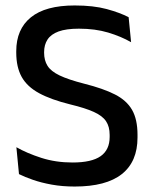

<svg xmlns="http://www.w3.org/2000/svg" viewBox="-20 -671 564 703"><path d="M253.5 12Q208 12 169.5 5Q131 -2 100.8 -12.5Q70.5 -23 49.5 -33.5L40 -132Q78.5 -110 131.2 -93Q184 -76 245.5 -76Q315.5 -76 348.5 -99.2Q381.5 -122.5 381.5 -169.5V-177Q381.5 -207.5 368.2 -227.2Q355 -247 323.5 -261.2Q292 -275.5 238 -288.5Q167 -306 123.2 -329.8Q79.5 -353.5 59.5 -389.2Q39.5 -425 39.5 -478.5V-483.5Q39.5 -564 93 -607.5Q146.5 -651 253.5 -651Q322 -651 370.8 -637.8Q419.5 -624.5 451 -608L460 -516.5Q423.5 -537.5 376 -551.8Q328.5 -566 269 -566Q222.5 -566 194.5 -555.8Q166.5 -545.5 154 -526.2Q141.5 -507 141.5 -480V-478Q141.5 -450 154 -430Q166.5 -410 198.2 -394.8Q230 -379.5 288.5 -364.5Q358 -347 400.8 -325.2Q443.5 -303.5 463.5 -268.8Q483.5 -234 483.5 -177.5V-167.5Q483.5 -79 426 -33.5Q368.5 12 253.5 12Z"/></svg>

Font: Anek Bangla Medium Medium
Style: Regular
Weight: 500
Version: Version 1.003